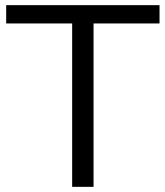

<svg xmlns="http://www.w3.org/2000/svg" viewBox="-20 -725 642 745"><path d="M260 0V-634H4V-705H599V-634H343V0Z"/></svg>

Font: Nunito Sans
Style: Regular
Weight: 400
Designer: Vernon Adams
Foundry: Vernon Adams
Version: Version 3.101; ttfautohint (v1.8.4.7-5d5b);gftools[0.9.27]